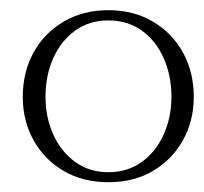

<svg xmlns="http://www.w3.org/2000/svg" viewBox="-20 -708 404 381"><path d="M195.3 -346.4Q144.4 -346.4 106 -369Q67.6 -391.6 46.4 -430Q25.2 -468.4 25.2 -515.7Q25.2 -564.7 46.4 -603.5Q67.6 -642.3 106.2 -665Q144.8 -687.8 194.8 -687.8Q245.4 -687.8 283.6 -665Q321.9 -642.3 343.2 -603.5Q364.5 -564.7 364.5 -515.7Q364.5 -468.4 343.2 -430Q321.9 -391.6 283.9 -369Q245.9 -346.4 195.3 -346.4ZM195 -366.3Q233.1 -366.3 261.3 -386.6Q289.4 -406.8 304.8 -441.1Q320.2 -475.3 320.2 -516.1Q320.2 -558.1 304.8 -592.7Q289.4 -627.2 261.3 -647.4Q233.1 -667.5 195 -667.5Q157.3 -667.5 129.3 -647.4Q101.3 -627.2 85.8 -592.8Q70.3 -558.3 70.3 -516.1Q70.3 -475.1 85.8 -440.9Q101.3 -406.8 129.3 -386.6Q157.3 -366.3 195 -366.3Z"/></svg>

Font: Panamera Thin
Style: Regular
Weight: 100
Designer: Bastien Sozeau
Foundry: NBR — Bastien Sozeau
Version: Version 3.003;gftools[0.9.33]